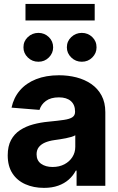

<svg xmlns="http://www.w3.org/2000/svg" viewBox="-20 -929 591 960"><path d="M199.8 10.4Q147.8 10.4 106.6 -8Q65.4 -26.3 42 -62.4Q18.6 -98.5 18.6 -152.3Q18.6 -198 35.1 -228.7Q51.6 -259.4 80.4 -278.3Q109.2 -297.2 145.9 -307.1Q182.7 -317 223.4 -320.7Q270.9 -325.3 299.9 -329.6Q328.8 -333.9 342 -342.9Q355.3 -352 355.3 -369.3V-371.7Q355.3 -405.2 334.2 -423.7Q313.1 -442.2 274.6 -442.2Q233.8 -442.2 209.6 -424.4Q185.4 -406.6 177.5 -379.5L37.7 -390.8Q48.3 -440.6 79.5 -477Q110.7 -513.3 160.3 -533Q209.9 -552.7 275.2 -552.7Q320.6 -552.7 362.1 -542.1Q403.6 -531.4 436.2 -509.1Q468.8 -486.7 487.7 -451.7Q506.6 -416.7 506.6 -368.2V0H362.9V-76H359Q345.7 -50.5 323.8 -31.1Q301.9 -11.7 271.1 -0.7Q240.3 10.4 199.8 10.4ZM243 -94.1Q276.4 -94.1 301.9 -107.5Q327.4 -120.9 341.9 -143.7Q356.4 -166.5 356.4 -194.9V-252.7Q349.6 -248.4 337.2 -244.6Q324.8 -240.8 309.5 -237.8Q294.2 -234.8 279.2 -232.5Q264.1 -230.3 251.8 -228.5Q224.9 -224.7 204.9 -216.1Q185 -207.4 173.9 -193.1Q162.9 -178.8 162.9 -157.4Q162.9 -126.3 185.4 -110.2Q207.9 -94.1 243 -94.1ZM172.1 -620.3Q141.1 -620.1 119.1 -641.6Q97.1 -663 97.3 -692.2Q97.1 -722.8 119.1 -743.6Q141.1 -764.4 172.1 -764.6Q202.6 -764.4 224.2 -743.6Q245.7 -722.8 245.7 -692.2Q245.7 -663 224.2 -641.6Q202.6 -620.1 172.1 -620.3ZM389.1 -620.3Q358.4 -620.1 336.3 -641.6Q314.3 -663 314.3 -692.2Q314.3 -722.8 336.3 -743.6Q358.4 -764.4 389.1 -764.6Q419.9 -764.4 441.4 -743.6Q462.9 -722.8 462.7 -692.2Q462.9 -663 441.4 -641.6Q419.9 -620.1 389.1 -620.3ZM453.5 -909.2V-826.8H107.4V-909.2Z"/></svg>

Font: Inter Tight
Style: Regular
Weight: 400
Designer: Rasmus Andersson
Foundry: rsms
Version: Version 3.002